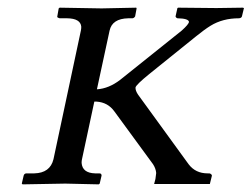

<svg xmlns="http://www.w3.org/2000/svg" viewBox="-20 -482 659 503"><path d="M233.9 -248Q265.1 -250 294.9 -272.9L456.1 -401.9Q474.6 -418.5 475.1 -424.8Q473.6 -433.6 444.8 -434.1Q440.9 -435.5 439.9 -439L444.8 -460.9L446.8 -461.9Q447.8 -461.9 546.9 -460.9Q546.9 -460.9 616.2 -461.9L619.1 -460.9L613.8 -439Q612.3 -434.6 606 -434.1Q563.5 -434.1 531.7 -414.6Q515.1 -404.3 494.1 -387.2L371.1 -288.1Q336.9 -260.3 335 -252.9Q334.5 -244.6 341.8 -233.9L474.1 -51.8Q492.2 -27.8 523.9 -27.8H528.8Q534.2 -26.4 535.2 -22L529.8 0H527.8H445.8H386.2H383.8L387.2 -13.2Q389.2 -25.9 389.2 -28.8Q388.2 -40.5 380.9 -51.8L279.8 -189.9Q262.7 -213.9 232.9 -215.8Q229.5 -215.8 227.1 -215.8L194.8 -64.9Q193.8 -61 193.8 -55.2Q195.8 -28.8 229 -27.8H240.2Q246.1 -27.8 246.1 -22L241.2 -1L238.8 1Q237.8 1 150.9 -1L39.1 1L37.1 -1L42 -22Q43.5 -27.3 48.8 -27.8H69.8Q111.3 -28.8 120.1 -64.9L191.9 -401.9Q192.9 -406.7 192.9 -412.1Q190.9 -433.6 155.8 -434.1H136.2Q130.4 -435.5 129.9 -438L133.8 -460L136.2 -461.9Q137.2 -461.9 246.1 -460L336.9 -461.9L337.9 -460L334 -439Q331.1 -434.6 327.1 -434.1H315.9Q273.9 -433.1 267.1 -401.9Z"/></svg>

Font: Linux Libertine Capitals O
Style: Bold Italic Samll Caps
Weight: 400
Italic angle: -12°
Designer: Philipp H. Poll
Foundry: Philipp H. Poll
Version: Version 5.0.4